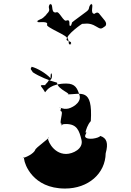

<svg xmlns="http://www.w3.org/2000/svg" viewBox="-20 -1172 760 1110"><path d="M246 -645C251 -650 274 -689 363 -689C416 -689 427 -661 440 -621C453 -576 389 -543 365 -543H350C356 -543 319 -548 328 -552C341 -552 313 -550 326 -550C343 -546 321 -535 334 -528C347 -528 321 -457 334 -457C347 -455 323 -450 336 -448C349 -450 319 -449 334 -450C349 -451 335 -455 362 -455C425 -455 438 -417 451 -364C464 -312 401 -282 362 -282C282 -282 247 -377 260 -377C273 -377 183 -317 183 -304C174 -284 132 -262 112 -259V-256C114 -260 117 -273 120 -249C122 -227 167 -82 356 -82C490 -82 589 -168 591 -286C607 -343 598 -374 560 -386C551 -373 483 -359 472 -382C471 -398 488 -409 474 -406C477 -421 486 -451 505 -472C517 -668 450 -626 364 -626C408 -626 310 -654 310 -694C266 -705 204 -731 170 -754C157 -776 154 -768 163 -786C196 -778 246 -748 272 -720C272 -790 298 -706 259 -706C263 -700 239 -684 242 -680C209 -680 211 -681 229 -657C244 -637 237 -634 246 -645ZM559 -1086C551 -1097 544 -1106 526 -1092C497 -1093 525 -1149 508 -1148C489 -1134 523 -1162 505 -1148C485 -1122 506 -1123 473 -1100C454 -1086 429 -1068 411 -1054C383 -1034 405 -1044 387 -1022C368 -1008 408 -1036 390 -1022C371 -1017 394 -1061 366 -1054C347 -1040 322 -1114 304 -1100C271 -1096 291 -1149 271 -1148C252 -1134 286 -1162 268 -1148C251 -1122 280 -1120 251 -1092C232 -1078 263 -1098 245 -1084C216 -1056 227 -1069 196 -1052C176 -1040 214 -1062 196 -1048C191 -1036 257 -1055 253 -1031C234 -1017 384 -963 366 -949C356 -929 405 -938 387 -916C368 -902 408 -930 390 -916C371 -911 382 -929 372 -949C353 -963 465 -1045 457 -1034C464 -1033 496 -1044 534 -1020C563 -1003 563 -1002 590 -1022C603 -1043 578 -1060 559 -1086Z"/></svg>

Font: Hussar Przerywany
Style: Regular
Weight: 400
Foundry: Cannot Into Space Fonts
Version: Version 0.982